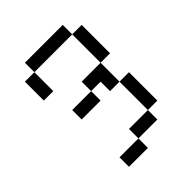

<svg xmlns="http://www.w3.org/2000/svg" viewBox="-198 -729 897 897"><g transform="rotate(-45 250.0 -281.0)"><path d="M375 -562.5H125V-625H375ZM62.5 -562.5H125V-437.5H62.5ZM125 0H250V62.5H125ZM125 -312.5H250V-250H125ZM250 -62.5H375V0H250ZM250 -375H375V-250H312.5V-312.5H250ZM375 -250H437.5V-62.5H375ZM375 -562.5H437.5V-375H375Z"/></g></svg>

Font: ChillBitmapSE 16px
Style: Regular
Weight: 400
Designer: Designed by Warren2060
Foundry: ChillType
Version: Version 1.000